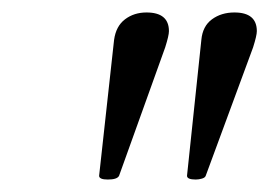

<svg xmlns="http://www.w3.org/2000/svg" viewBox="-20 -743 432 308"><path d="M153 -455Q139 -455 139 -461L163 -679Q166 -701 180.5 -712Q195 -723 215 -723Q251 -723 251 -693Q251 -686 245 -667L171 -461Q168 -455 153 -455ZM294 -455Q280 -455 280 -461L303 -679Q305 -701 320 -712Q335 -723 356 -723Q392 -723 392 -693Q392 -686 386 -667L310 -461Q309 -458 304 -456.5Q299 -455 294 -455Z"/></svg>

Font: Junicode Two Beta Condensed Medium
Style: Italic
Weight: 500
Width: 3
Italic angle: -9°
Version: Version 1.053; ttfautohint (v1.8.4)